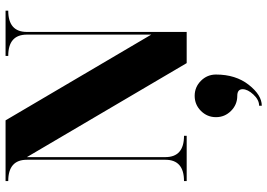

<svg xmlns="http://www.w3.org/2000/svg" viewBox="-158 -546 979 704"><g transform="rotate(-90 332.0 -194.5)"><path d="M410.2 107.4Q410.2 179.7 372.6 227.5Q335 275.4 295.9 275.4V265.6Q317.4 265.6 336.9 244.6Q356.4 223.6 356.4 205.1Q356.4 185.5 332 185.5Q299.8 185.5 276.9 162.6Q253.9 139.6 253.9 107.4Q253.9 75.2 276.9 52.2Q299.8 29.3 332 29.3Q364.3 29.3 387.2 52.2Q410.2 75.2 410.2 107.4ZM566.4 -113.3Q566.4 -113.3 566.4 0H452.1L107.4 -585.9V-78.1Q107.4 -9.8 185.5 -9.8V0H19.5V-9.8Q97.7 -9.8 97.7 -78.1V-585.9Q97.7 -654.3 19.5 -654.3V-664.1H242.2L556.6 -129.9V-585.9Q556.6 -654.3 478.5 -654.3V-664.1H644.5V-654.3Q566.4 -654.3 566.4 -585.9Z"/></g></svg>

Font: spinwerad
Style: Bold
Weight: 700
Width: 7
Version: Version 0.3